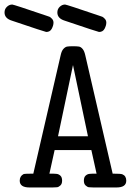

<svg xmlns="http://www.w3.org/2000/svg" viewBox="-60 -827 605 847"><path d="M-40 -772Q-40 -787 -29.5 -797Q-19 -807 -6 -807Q0 -807 144 -758Q154 -755 158.5 -753Q163 -751 169.5 -744Q176 -737 176 -727Q176 -715 168.5 -700.5Q161 -686 144 -686Q140 -686 -8 -736Q-40 -746 -40 -772ZM193 -772Q193 -787 203.5 -797Q214 -807 227 -807Q233 -807 377 -758Q387 -755 391.5 -753Q396 -751 402.5 -744Q409 -737 409 -727Q409 -715 401.5 -700.5Q394 -686 377 -686Q373 -686 225 -736Q193 -746 193 -772ZM27 -30Q27 -50 44 -59Q50 -61 87 -61L208 -585Q212 -603 220 -611.5Q228 -620 236 -621.5Q244 -623 262 -623Q280 -623 288.5 -621.5Q297 -620 304.5 -611Q312 -602 316 -584L437 -61Q474 -61 480 -58Q497 -51 497 -30Q497 0 454 0H352Q339 0 332 -1Q325 -2 317.5 -9Q310 -16 310 -30Q310 -45 317.5 -52Q325 -59 334.5 -60Q344 -61 366 -61L343 -165H181L158 -61Q180 -61 189.5 -60Q199 -59 206.5 -52Q214 -45 214 -30Q214 -16 206.5 -9Q199 -2 192 -1Q185 0 172 0H70Q27 0 27 -30ZM196 -226H328L262 -540Z"/></svg>

Font: CMU Typewriter Text
Style: Regular
Weight: 500
Monospace: yes
Version: Version 0.7.0